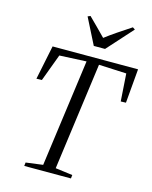

<svg xmlns="http://www.w3.org/2000/svg" viewBox="-140 -1071 922 1162"><g transform="rotate(15 320.5 -490.0)"><path d="M127 0 129.5 -22 236 -36 327.5 -708.5 159 -700.5 95.5 -530 61.5 -529 105.5 -743H641L622.5 -529L590 -528L578.5 -700.5L405.5 -708.5L314.5 -36L422 -22L419.5 0ZM345.5 -810.5 263 -973.5 279.5 -980.5Q305.5 -954 332.8 -927.5Q360 -901 387.5 -872Q421.5 -898 460 -924Q498.5 -950 545 -980.5L560 -970.5L416 -810.5Z"/></g></svg>

Font: Merriweather 120pt Light
Style: Italic
Weight: 300
Italic angle: -7.8°
Version: Version 2.101